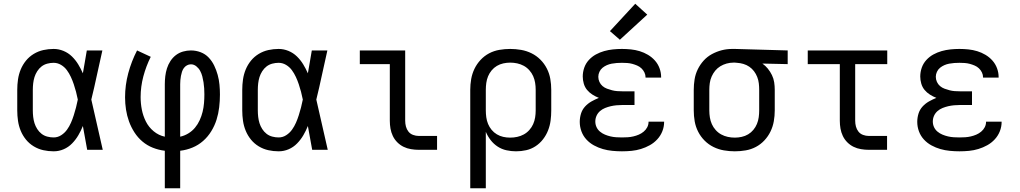

<svg xmlns="http://www.w3.org/2000/svg" viewBox="-20 -799 5440 1024"><path d="M266 8Q238 8 211 2Q184 -4 160 -18.5Q136 -33 118.5 -54.5Q101 -76 90.5 -101.5Q80 -127 76 -154.5Q72 -182 72 -210V-320Q72 -348 76 -375.5Q80 -403 90.5 -428.5Q101 -454 118.5 -475.5Q136 -497 160 -511.5Q184 -526 211 -532Q238 -538 266 -538Q293 -538 318.5 -527.5Q344 -517 363.5 -498Q383 -479 397 -456Q411 -433 422 -408Q427 -438 432.5 -468.5Q438 -499 443 -530H526Q511 -465 497 -399Q483 -333 467 -268Q483 -201 497.5 -134Q512 -67 528 0H445Q439 -32 433.5 -63.5Q428 -95 422 -127Q412 -102 398 -78Q384 -54 364.5 -34Q345 -14 319.5 -3Q294 8 266 8ZM266 -66Q288 -66 306.5 -78Q325 -90 337.5 -107.5Q350 -125 358.5 -144.5Q367 -164 373.5 -184.5Q380 -205 385.5 -226Q391 -247 395 -268Q391 -289 385.5 -309.5Q380 -330 373.5 -349.5Q367 -369 358 -388.5Q349 -408 336.5 -425Q324 -442 305.5 -453Q287 -464 266 -464Q249 -464 232 -459.5Q215 -455 201.5 -444.5Q188 -434 178.5 -419Q169 -404 164 -388Q159 -372 157 -354.5Q155 -337 155 -320V-210Q155 -193 157 -175.5Q159 -158 164 -142Q169 -126 178.5 -111Q188 -96 201.5 -85.5Q215 -75 232 -70.5Q249 -66 266 -66Z M859 205V5Q826 1 795.5 -11Q765 -23 740 -44Q715 -65 697 -93Q679 -121 668 -151.5Q657 -182 652 -214.5Q647 -247 647 -280Q647 -345 664 -408.5Q681 -472 711 -530L784 -496Q759 -446 744.5 -391.5Q730 -337 730 -281Q730 -247 736.5 -214Q743 -181 758 -151Q773 -121 799.5 -99Q826 -77 859 -70V-350Q859 -371 861.5 -392.5Q864 -414 870.5 -434.5Q877 -455 889 -473.5Q901 -492 918 -505Q935 -518 956 -524Q977 -530 998 -530Q1025 -530 1050 -520.5Q1075 -511 1093 -492Q1111 -473 1122.5 -449Q1134 -425 1141 -399.5Q1148 -374 1150.5 -347.5Q1153 -321 1153 -295Q1153 -261 1149 -227Q1145 -193 1135 -161Q1125 -129 1107 -99.5Q1089 -70 1063.5 -47.5Q1038 -25 1006.5 -12Q975 1 941 5V205ZM941 -70Q964 -75 984.5 -87.5Q1005 -100 1020 -118Q1035 -136 1045 -158Q1055 -180 1060.5 -202.5Q1066 -225 1068 -248.5Q1070 -272 1070 -296Q1070 -312 1069 -328Q1068 -344 1065.5 -360Q1063 -376 1059 -391.5Q1055 -407 1047.5 -421Q1040 -435 1027 -445.5Q1014 -456 998 -456Q987 -456 977 -450.5Q967 -445 960.5 -436Q954 -427 950.5 -416Q947 -405 945 -394Q943 -383 942 -372Q941 -361 941 -350Z M1466 8Q1438 8 1411 2Q1384 -4 1360 -18.5Q1336 -33 1318.5 -54.5Q1301 -76 1290.5 -101.5Q1280 -127 1276 -154.5Q1272 -182 1272 -210V-320Q1272 -348 1276 -375.5Q1280 -403 1290.5 -428.5Q1301 -454 1318.5 -475.5Q1336 -497 1360 -511.5Q1384 -526 1411 -532Q1438 -538 1466 -538Q1493 -538 1518.5 -527.5Q1544 -517 1563.5 -498Q1583 -479 1597 -456Q1611 -433 1622 -408Q1627 -438 1632.5 -468.5Q1638 -499 1643 -530H1726Q1711 -465 1697 -399Q1683 -333 1667 -268Q1683 -201 1697.5 -134Q1712 -67 1728 0H1645Q1639 -32 1633.5 -63.5Q1628 -95 1622 -127Q1612 -102 1598 -78Q1584 -54 1564.5 -34Q1545 -14 1519.5 -3Q1494 8 1466 8ZM1466 -66Q1488 -66 1506.5 -78Q1525 -90 1537.5 -107.5Q1550 -125 1558.5 -144.5Q1567 -164 1573.5 -184.5Q1580 -205 1585.5 -226Q1591 -247 1595 -268Q1591 -289 1585.5 -309.5Q1580 -330 1573.5 -349.5Q1567 -369 1558 -388.5Q1549 -408 1536.5 -425Q1524 -442 1505.5 -453Q1487 -464 1466 -464Q1449 -464 1432 -459.5Q1415 -455 1401.5 -444.5Q1388 -434 1378.5 -419Q1369 -404 1364 -388Q1359 -372 1357 -354.5Q1355 -337 1355 -320V-210Q1355 -193 1357 -175.5Q1359 -158 1364 -142Q1369 -126 1378.5 -111Q1388 -96 1401.5 -85.5Q1415 -75 1432 -70.5Q1449 -66 1466 -66Z M2213 0Q2193 0 2172 -3.5Q2151 -7 2132.5 -16Q2114 -25 2099 -40Q2084 -55 2075 -74Q2066 -93 2062.5 -113.5Q2059 -134 2059 -155V-457H1899V-530H2141V-155Q2141 -139 2145 -124Q2149 -109 2158.5 -97Q2168 -85 2183 -79.5Q2198 -74 2213 -74H2311V0Z M2488 205V-320Q2488 -349 2493 -377.5Q2498 -406 2510.5 -432Q2523 -458 2543 -479.5Q2563 -501 2588.5 -514.5Q2614 -528 2643 -533Q2672 -538 2701 -538Q2730 -538 2759 -533Q2788 -528 2814.5 -515Q2841 -502 2862 -481Q2883 -460 2896.5 -433.5Q2910 -407 2915 -378Q2920 -349 2920 -320V-210Q2920 -183 2916.5 -156Q2913 -129 2903 -103.5Q2893 -78 2876 -56Q2859 -34 2836 -19Q2813 -4 2786.5 2Q2760 8 2732 8Q2707 8 2681.5 2.5Q2656 -3 2634.5 -17Q2613 -31 2597 -51.5Q2581 -72 2571 -96V205ZM2701 -65Q2720 -65 2738.5 -69Q2757 -73 2773.5 -82Q2790 -91 2803 -105.5Q2816 -120 2823.5 -137Q2831 -154 2834 -172.5Q2837 -191 2837 -210V-320Q2837 -339 2834 -357.5Q2831 -376 2823.5 -393Q2816 -410 2803 -424.5Q2790 -439 2773.5 -448Q2757 -457 2738.5 -461Q2720 -465 2701 -465Q2683 -465 2664.5 -461Q2646 -457 2630 -447.5Q2614 -438 2602 -423.5Q2590 -409 2583 -392Q2576 -375 2573.5 -356.5Q2571 -338 2571 -320V-210Q2571 -192 2573.5 -173.5Q2576 -155 2583 -138Q2590 -121 2602 -106.5Q2614 -92 2630 -82.5Q2646 -73 2664 -69Q2682 -65 2701 -65Z M3297 8Q3272 8 3246 5.5Q3220 3 3195.5 -4Q3171 -11 3148 -23.5Q3125 -36 3107.5 -55Q3090 -74 3081 -98.5Q3072 -123 3072 -149Q3072 -171 3078.5 -192.5Q3085 -214 3100 -230.5Q3115 -247 3134.5 -258Q3154 -269 3174 -277Q3156 -284 3139.5 -294.5Q3123 -305 3111 -319.5Q3099 -334 3093.5 -353Q3088 -372 3088 -391Q3088 -415 3096 -438Q3104 -461 3120.5 -479Q3137 -497 3158 -508.5Q3179 -520 3202 -526.5Q3225 -533 3249 -535.5Q3273 -538 3297 -538Q3321 -538 3345 -535.5Q3369 -533 3392 -526Q3415 -519 3436 -506.5Q3457 -494 3473 -476Q3489 -458 3497.5 -435Q3506 -412 3506 -388Q3506 -387 3506 -386Q3506 -385 3506 -385H3423Q3423 -385 3423 -385.5Q3423 -386 3423 -386Q3423 -400 3417 -412.5Q3411 -425 3401 -434.5Q3391 -444 3378 -449.5Q3365 -455 3352 -458.5Q3339 -462 3325 -463Q3311 -464 3297 -464Q3283 -464 3269.5 -463Q3256 -462 3242.5 -459.5Q3229 -457 3216.5 -451.5Q3204 -446 3193.5 -437.5Q3183 -429 3177 -416Q3171 -403 3171 -390V-389Q3171 -375 3177 -362Q3183 -349 3193.5 -340Q3204 -331 3217.5 -326Q3231 -321 3244.5 -317.5Q3258 -314 3272 -313Q3286 -312 3300 -312H3364V-239H3300Q3284 -239 3268 -237.5Q3252 -236 3237 -232.5Q3222 -229 3207 -223Q3192 -217 3180 -206.5Q3168 -196 3161.5 -181.5Q3155 -167 3155 -151Q3155 -135 3161.5 -121Q3168 -107 3180 -97Q3192 -87 3206.5 -81Q3221 -75 3236 -71.5Q3251 -68 3266.5 -67Q3282 -66 3297 -66Q3313 -66 3328 -67Q3343 -68 3358 -71.5Q3373 -75 3387 -81Q3401 -87 3413 -97Q3425 -107 3432 -120.5Q3439 -134 3439 -150H3522Q3522 -150 3522 -149.5Q3522 -149 3522 -149Q3522 -123 3512.5 -99Q3503 -75 3485.5 -56Q3468 -37 3445.5 -24.5Q3423 -12 3398.5 -4.5Q3374 3 3348.5 5.5Q3323 8 3297 8ZM3286 -587 3233 -633 3368 -779 3432 -721Z M3899 8Q3870 8 3841 3Q3812 -2 3785.5 -15Q3759 -28 3738 -49Q3717 -70 3703.5 -96.5Q3690 -123 3685 -152Q3680 -181 3680 -210V-320Q3680 -348 3684.5 -376Q3689 -404 3701.5 -429.5Q3714 -455 3733 -476Q3752 -497 3777 -510.5Q3802 -524 3829 -531Q3856 -538 3885 -538Q3888 -538 3892 -538Q3896 -538 3900 -538L4181 -530V-457L4046 -460Q4062 -449 4075 -433Q4088 -417 4097 -398.5Q4106 -380 4109 -360Q4112 -340 4112 -320V-210Q4112 -181 4107 -152.5Q4102 -124 4089.5 -98Q4077 -72 4057 -50.5Q4037 -29 4011.5 -15.5Q3986 -2 3957 3Q3928 8 3899 8ZM3899 -65Q3917 -65 3935.5 -69Q3954 -73 3970 -82.5Q3986 -92 3998 -106.5Q4010 -121 4017 -138Q4024 -155 4026.5 -173.5Q4029 -192 4029 -210V-320Q4029 -337 4027 -354.5Q4025 -372 4018.5 -388.5Q4012 -405 4001.5 -419Q3991 -433 3976.5 -443Q3962 -453 3945 -458Q3928 -463 3911 -464L3900 -465Q3898 -465 3895.5 -465Q3893 -465 3891 -465Q3873 -465 3855 -460Q3837 -455 3821.5 -445.5Q3806 -436 3794.5 -422Q3783 -408 3775.5 -391Q3768 -374 3765.5 -356Q3763 -338 3763 -320V-210Q3763 -191 3766 -172.5Q3769 -154 3776.5 -137Q3784 -120 3797 -105.5Q3810 -91 3826.5 -82Q3843 -73 3861.5 -69Q3880 -65 3899 -65Z M4613 0Q4593 0 4572 -3.5Q4551 -7 4532.5 -16Q4514 -25 4499 -40Q4484 -55 4475 -74Q4466 -93 4462.5 -113.5Q4459 -134 4459 -155V-457H4288V-530H4712V-457H4541V-155Q4541 -139 4545 -124Q4549 -109 4558.5 -97Q4568 -85 4583 -79.5Q4598 -74 4613 -74H4711V0Z M5097 8Q5072 8 5046 5.5Q5020 3 4995.5 -4Q4971 -11 4948 -23.5Q4925 -36 4907.5 -55Q4890 -74 4881 -98.5Q4872 -123 4872 -149Q4872 -171 4878.5 -192.5Q4885 -214 4900 -230.5Q4915 -247 4934.5 -258Q4954 -269 4974 -277Q4956 -284 4939.5 -294.5Q4923 -305 4911 -319.5Q4899 -334 4893.5 -353Q4888 -372 4888 -391Q4888 -415 4896 -438Q4904 -461 4920.5 -479Q4937 -497 4958 -508.5Q4979 -520 5002 -526.5Q5025 -533 5049 -535.5Q5073 -538 5097 -538Q5121 -538 5145 -535.5Q5169 -533 5192 -526Q5215 -519 5236 -506.5Q5257 -494 5273 -476Q5289 -458 5297.5 -435Q5306 -412 5306 -388Q5306 -387 5306 -386Q5306 -385 5306 -385H5223Q5223 -385 5223 -385.5Q5223 -386 5223 -386Q5223 -400 5217 -412.5Q5211 -425 5201 -434.5Q5191 -444 5178 -449.5Q5165 -455 5152 -458.5Q5139 -462 5125 -463Q5111 -464 5097 -464Q5083 -464 5069.5 -463Q5056 -462 5042.5 -459.5Q5029 -457 5016.5 -451.5Q5004 -446 4993.5 -437.5Q4983 -429 4977 -416Q4971 -403 4971 -390V-389Q4971 -375 4977 -362Q4983 -349 4993.5 -340Q5004 -331 5017.5 -326Q5031 -321 5044.5 -317.5Q5058 -314 5072 -313Q5086 -312 5100 -312H5164V-239H5100Q5084 -239 5068 -237.5Q5052 -236 5037 -232.5Q5022 -229 5007 -223Q4992 -217 4980 -206.5Q4968 -196 4961.5 -181.5Q4955 -167 4955 -151Q4955 -135 4961.5 -121Q4968 -107 4980 -97Q4992 -87 5006.5 -81Q5021 -75 5036 -71.5Q5051 -68 5066.5 -67Q5082 -66 5097 -66Q5113 -66 5128 -67Q5143 -68 5158 -71.5Q5173 -75 5187 -81Q5201 -87 5213 -97Q5225 -107 5232 -120.5Q5239 -134 5239 -150H5322Q5322 -150 5322 -149.5Q5322 -149 5322 -149Q5322 -123 5312.5 -99Q5303 -75 5285.5 -56Q5268 -37 5245.5 -24.5Q5223 -12 5198.5 -4.5Q5174 3 5148.5 5.5Q5123 8 5097 8Z"/></svg>

Font: Iosevka Curly Extended
Style: Regular
Weight: 400
Width: 7
Monospace: yes
Designer: Belleve Invis
Foundry: Belleve Invis
Version: Version 11.1.0; ttfautohint (v1.8.3)